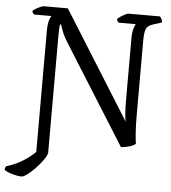

<svg xmlns="http://www.w3.org/2000/svg" viewBox="-88 -759 903 1013"><g transform="rotate(5 364.0 -252.5)"><path d="M64 200Q43 200 15 192Q-13 184 -28 173Q-28 165 -25.5 160Q-23 155 -21 153Q27 139 66.5 114Q106 89 130 64V-577Q130 -612 136 -632Q142 -652 148 -657H56Q53 -659 49.5 -663.5Q46 -668 45 -675Q50 -681 62 -688Q74 -695 86 -700Q98 -705 104 -705H230L586 -136Q582 -152 580 -180.5Q578 -209 578 -264V-573Q578 -608 584 -628Q590 -648 595 -653H504Q501 -655 498 -659.5Q495 -664 493 -671Q498 -677 510 -685Q522 -693 534 -699Q546 -705 552 -705H718Q722 -701 726.5 -693Q731 -685 731 -674L687 -660Q657 -651 649 -632.5Q641 -614 641 -567V-177Q641 -121 644 -80.5Q647 -40 650 -24Q637 -13 613.5 -7Q590 -1 573 0L246 -521Q225 -554 215 -579.5Q205 -605 202 -617H197Q195 -612 194 -597Q193 -582 193 -557V66Q187 84 170 107Q153 130 132.5 151Q112 172 93 186Q74 200 64 200Z"/></g></svg>

Font: Texturina 72pt
Style: Regular
Weight: 400
Designer: Guillermo Torres Carreño
Foundry: Omnibus-Type
Version: Version 1.002; ttfautohint (v1.8.3)